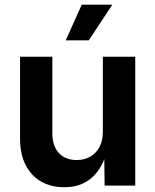

<svg xmlns="http://www.w3.org/2000/svg" viewBox="-20 -786 658 813"><path d="M252.4 6.8Q195.8 6.8 153.6 -17.6Q111.3 -42 88.1 -88.1Q64.9 -134.3 64.9 -198.7V-545.9H201.7V-221.2Q201.7 -168.5 229 -138.4Q256.3 -108.4 304.7 -108.4Q336.9 -108.4 362.1 -122.6Q387.2 -136.7 401.4 -163.6Q415.5 -190.4 415.5 -228V-545.9H552.7V0H422.9L421.4 -135.7H430.2Q408.2 -65.4 363.8 -29.3Q319.3 6.8 252.4 6.8ZM258.3 -615.2 326.2 -766.1H455.6L356 -615.2Z"/></svg>

Font: Inter
Style: 650
Weight: 650
Designer: Rasmus Andersson
Foundry: rsms
Version: Version 4.001;git-66647c0bb